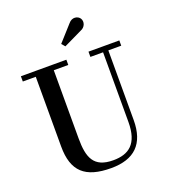

<svg xmlns="http://www.w3.org/2000/svg" viewBox="-174 -1113 1104 1252"><g transform="rotate(-20 377.5 -486.5)"><path d="M499.5 -896C531.5 -907.5 544 -944 528.5 -968.5C514.5 -990.5 475 -1000 448.5 -967L350.5 -858L371 -834ZM31.5 -750V-713.5H121.5V-230C121.5 -57 201 14.5 381.5 14.5C542 14.5 625 -65 625 -230V-713.5H714.5V-750H500.5V-713.5H588.5V-230C588.5 -77.5 518.5 -29 411.5 -29C275 -29 246.5 -108 246.5 -240V-713.5H347V-750Z"/></g></svg>

Font: Bodoni* 06pt Medium
Style: Regular
Weight: 500
Version: Version 2.3